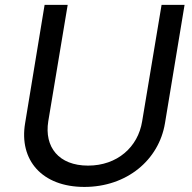

<svg xmlns="http://www.w3.org/2000/svg" viewBox="-20 -747 780 780"><path d="M636.4 -727.3 557.5 -254.3C540.8 -149.5 456.3 -74.2 337.7 -74.2C218.8 -74.2 159.4 -149.5 176.1 -254.3L255 -727.3H161.2L82 -246.4C56.8 -96.6 150.6 12.4 322.8 12.4C494.7 12.4 625.4 -96.6 650.2 -246.4L729.8 -727.3Z"/></svg>

Font: Margiela Sans Text
Style: Italic
Weight: 400
Italic angle: -9.39999°
Designer: Stefan Endress, Andreas Faust
Version: Version 1.100;FEAKit 1.0